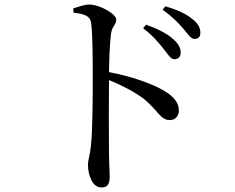

<svg xmlns="http://www.w3.org/2000/svg" viewBox="-20 -784 1040 849"><path d="M305 -728C354 -722 379 -714 383 -682C390 -633 390 -520 390 -439C390 -367 390 -212 382 -138C378 -98 369 -78 369 -55C369 -9 389 45 428 45C455 45 465 31 465 -3C465 -19 463 -50 462 -96C461 -197 461 -352 462 -430C526 -404 575 -377 616 -347C680 -294 690 -253 731 -253C757 -253 771 -273 771 -296C771 -332 744 -359 710 -380C655 -414 559 -447 462 -465C463 -522 465 -590 471 -635C475 -668 494 -674 494 -697C494 -723 420 -764 375 -764C354 -764 331 -755 304 -747ZM613 -659C658 -625 683 -593 704 -567C724 -542 735 -522 751 -522C768 -522 779 -533 779 -551C779 -571 770 -590 745 -612C718 -636 678 -656 626 -675ZM699 -741C747 -707 769 -681 790 -658C812 -632 823 -612 840 -612C857 -612 866 -621 866 -639C866 -661 856 -681 829 -701C804 -722 764 -741 711 -756Z"/></svg>

Font: Noto Serif SC Medium
Style: Regular
Weight: 500
Designer: Ryoko NISHIZUKA 西塚涼子 (kana & ideographs); Frank Grießhammer (Latin, Greek & Cyrillic); Wenlong ZHANG 张文龙 (bopomofo); San
Foundry: Adobe Systems Incorporated
Version: Version 1.001;PS 1.001;hotconv 16.6.54;makeotf.lib2.5.65590